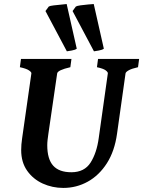

<svg xmlns="http://www.w3.org/2000/svg" viewBox="-20 -903 700 938"><path d="M659.7 -615.2 654.3 -574.7Q623.5 -567.9 608.9 -559.6Q594.2 -551.3 593.3 -544.4L551.8 -250Q540 -164.6 502.2 -105.5Q464.4 -46.4 408.9 -15.6Q353.5 15.1 289.1 15.1Q235.8 15.1 188.7 -6.3Q141.6 -27.8 112.5 -69.1Q83.5 -110.4 83.5 -169.9Q83.5 -196.3 87.9 -226.1L133.3 -544.4Q134.3 -550.3 121.6 -559.1Q108.9 -567.9 77.1 -574.7L82.5 -615.2H329.1L323.7 -574.7Q261.7 -560.5 259.3 -544.4L216.3 -249Q214.4 -234.9 212.6 -220.7Q210.9 -206.5 210.9 -193.8Q210.9 -126 239.7 -93.8Q268.6 -61.5 328.6 -61.5Q392.6 -61.5 422.6 -108.9Q452.6 -156.2 462.4 -229L506.8 -544.4Q507.8 -550.3 496.6 -559.1Q485.4 -567.9 453.6 -574.7L459 -615.2ZM306.6 -652.3 202.1 -849.1 218.3 -871.1Q223.6 -874.5 242.4 -876.7Q261.2 -878.9 280.3 -880.6Q299.3 -882.3 305.7 -883.3L355 -665Q347.2 -659.2 330.6 -656.2Q314 -653.3 306.6 -652.3ZM439 -652.3 334.5 -849.1 350.6 -871.1Q356 -874.5 373.8 -877Q391.6 -879.4 410.4 -881.1Q429.2 -882.8 438 -883.3L487.3 -665Q479.5 -659.2 462.9 -656.2Q446.3 -653.3 439 -652.3Z"/></svg>

Font: Gentium Book Plus
Style: Bold Italic
Weight: 700
Italic angle: -8°
Designer: Victor Gaultney, Annie Olsen, Iska Routamaa, Becca Hirsbrunner
Foundry: SIL International
Version: Version 6.101